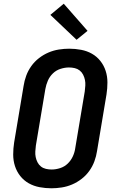

<svg xmlns="http://www.w3.org/2000/svg" viewBox="-20 -1005 640 1033"><path d="M257 8Q224 8 192.5 2Q161 -4 134.5 -19Q108 -34 89 -58Q70 -82 60.5 -111.5Q51 -141 51 -173.5Q51 -206 56 -238L107 -543Q111 -570 121 -597.5Q131 -625 148.5 -649.5Q166 -674 190 -692.5Q214 -711 241 -722.5Q268 -734 296.5 -738.5Q325 -743 352 -743Q385 -743 416.5 -737Q448 -731 474.5 -716Q501 -701 520 -677Q539 -653 548.5 -623.5Q558 -594 558 -561.5Q558 -529 553 -497L502 -192Q498 -165 488 -137.5Q478 -110 460.5 -85.5Q443 -61 419 -42.5Q395 -24 368 -12.5Q341 -1 312.5 3.5Q284 8 257 8ZM258 -93Q280 -93 303.5 -100.5Q327 -108 344.5 -125Q362 -142 372 -164Q382 -186 385 -209L436 -513Q438 -529 439 -544.5Q440 -560 437 -575Q434 -590 427 -603.5Q420 -617 408.5 -626Q397 -635 382 -638.5Q367 -642 351 -642Q329 -642 305.5 -634.5Q282 -627 264.5 -610Q247 -593 237.5 -571Q228 -549 224 -526L173 -222Q171 -206 170 -190.5Q169 -175 172 -160Q175 -145 182 -131.5Q189 -118 200.5 -109Q212 -100 227 -96.5Q242 -93 258 -93ZM392 -791 251 -925 323 -985 451 -839Z"/></svg>

Font: Iosevka SS04 Extended
Style: Bold Italic
Weight: 700
Width: 7
Italic angle: -9°
Monospace: yes
Designer: Belleve Invis
Foundry: Belleve Invis
Version: Version 19.0.0; ttfautohint (v1.8.4)